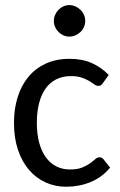

<svg xmlns="http://www.w3.org/2000/svg" viewBox="-20 -711 463 738"><path d="M33.7 0ZM375.5 -391.6Q371.6 -386.2 367.9 -383.5Q364.3 -380.9 357.4 -380.9Q350.1 -380.9 342.3 -386.7Q334.5 -392.6 322.8 -399.7Q311 -406.7 294.2 -412.6Q277.3 -418.5 252.9 -418.5Q220.7 -418.5 196 -406Q171.4 -393.6 155 -370.4Q138.7 -347.2 130.1 -314Q121.6 -280.8 121.6 -239.3Q121.6 -196.3 130.6 -162.8Q139.6 -129.4 156.2 -106.4Q172.9 -83.5 196.3 -71.5Q219.7 -59.6 249 -59.6Q277.3 -59.6 295.4 -66.9Q313.5 -74.2 325.7 -83Q337.9 -91.8 345.9 -99.1Q354 -106.4 362.8 -106.4Q372.6 -106.4 378.4 -98.1L403.3 -66.9Q387.7 -47.9 368.7 -33.9Q349.6 -20 327.6 -11Q305.7 -2 282 2.4Q258.3 6.8 233.9 6.8Q191.9 6.8 155.3 -9.8Q118.7 -26.4 91.6 -57.9Q64.5 -89.4 49.1 -135Q33.7 -180.7 33.7 -239.3Q33.7 -292.5 47.9 -337.6Q62 -382.8 89.1 -415.5Q116.2 -448.2 156 -466.6Q195.8 -484.9 247.6 -484.9Q296.4 -484.9 333 -468.5Q369.6 -452.1 397.9 -422.9ZM307.6 -630.4Q307.6 -618.2 302.7 -607.2Q297.9 -596.2 289.3 -588.1Q280.8 -580.1 269.8 -575.2Q258.8 -570.3 246.6 -570.3Q234.4 -570.3 223.6 -575.2Q212.9 -580.1 204.8 -588.1Q196.8 -596.2 191.9 -607.2Q187 -618.2 187 -630.4Q187 -643.1 191.9 -654.1Q196.8 -665 204.8 -673.3Q212.9 -681.6 223.6 -686.5Q234.4 -691.4 246.6 -691.4Q258.8 -691.4 269.8 -686.5Q280.8 -681.6 289.3 -673.3Q297.9 -665 302.7 -654.1Q307.6 -643.1 307.6 -630.4Z"/></svg>

Font: Carlito
Style: Regular
Weight: 400
Designer: Lukasz Dziedzic
Foundry: tyPoland Lukasz Dziedzic
Version: Version 1.103; Beta1; all basic design good, some composites